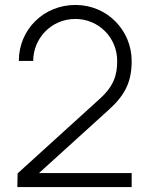

<svg xmlns="http://www.w3.org/2000/svg" viewBox="-20 -755 602 775"><path d="M417 -310C483 -369 511.5 -422.5 511.5 -508.5C511.5 -632.5 413 -735 284.5 -735C156.5 -735 56 -636 56 -509H114C114 -600 187 -678.5 284 -678.5C378.5 -678.5 453 -603 453 -509C453 -453.5 440.5 -408 382 -355.5L51 -55L50 0H511.5V-56.5H137.5Z"/></svg>

Font: Hauora Light
Style: Regular
Weight: 300
Designer: Wayne Shih
Foundry: WCYS
Version: Version 1.001;hotconv 1.0.109;makeotfexe 2.5.65596